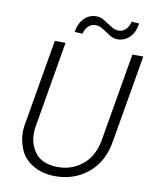

<svg xmlns="http://www.w3.org/2000/svg" viewBox="-96 -958 835 1040"><g transform="rotate(10 321.5 -438.0)"><path d="M543.5 -885.7C531.7 -846.2 510.7 -826.2 481 -826.2C468.8 -826.2 458 -829.1 447.8 -834.5C440.4 -838.9 432.6 -843.3 424.8 -848.6L408.7 -858.9C400.9 -864.3 393.1 -868.7 385.7 -873C375.5 -878.4 364.3 -881.3 352.1 -881.3C351.1 -881.3 350.1 -881.3 349.6 -881.3C323.7 -881.3 301.3 -872.1 283.2 -853C264.6 -834 252.9 -808.6 248.5 -777.3L292 -775.9C301.3 -812.5 324.2 -833.5 354 -833.5C363.8 -833.5 373 -831.5 381.3 -828.1C389.6 -824.2 401.9 -816.9 418 -805.7C434.1 -794.4 446.3 -787.1 454.6 -783.7C462.9 -780.3 471.7 -778.3 481.9 -778.3C536.1 -778.3 575.2 -818.4 584.5 -883.3ZM577.6 -710.9 493.7 -220.7C482.9 -163.6 458.5 -119.1 419.9 -87.9C381.8 -56.6 337.4 -41 286.6 -41C283.7 -41 280.3 -41 277.3 -41C225.1 -43 186.5 -59.1 162.1 -89.8C138.2 -120.6 126 -155.8 126 -196.3C126 -206.5 126.5 -217.3 127.9 -228.5L210 -710.9H150.9L68.4 -229C66.9 -216.8 65.9 -205.1 65.9 -193.8C65.9 -162.1 72.8 -130.9 85.9 -99.1C99.1 -67.4 122.1 -41.5 155.8 -21.5C189 -1.5 228.5 9.3 274.4 10.3C276.4 10.3 278.8 10.3 280.8 10.3C351.1 10.3 411.6 -11.2 461.9 -53.7C512.2 -96.2 543.5 -155.3 555.2 -230L637.7 -710.9Z"/></g></svg>

Font: Roboto Light
Style: Italic
Weight: 300
Italic angle: -12°
Designer: Google
Version: Version 2.137; 2017